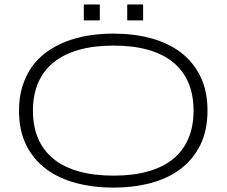

<svg xmlns="http://www.w3.org/2000/svg" viewBox="-20 -835 1024 868"><path d="M918 -335Q918 -244.6 885.3 -179Q852.5 -113.3 795.4 -70.6Q738.3 -27.8 660.6 -7.3Q583 13.2 493.2 13.2Q402.8 13.2 324.7 -7.3Q246.6 -27.8 189 -70.6Q131.3 -113.3 98.6 -179Q65.9 -244.6 65.9 -335Q65.9 -395 81.1 -444.1Q96.2 -493.2 123.5 -532Q150.9 -570.8 189.7 -599.1Q228.5 -627.4 276.1 -646.2Q323.7 -665 378.4 -674.1Q433.1 -683.1 493.2 -683.1Q583 -683.1 660.6 -662.6Q738.3 -642.1 795.4 -599.4Q852.5 -556.6 885.3 -491Q918 -425.3 918 -335ZM855 -335Q855 -406.2 831.8 -460.9Q808.6 -515.6 763.2 -553Q717.8 -590.3 650.1 -609.6Q582.5 -628.9 493.2 -628.9Q403.8 -628.9 335.7 -609.4Q267.6 -589.8 221.7 -552.5Q175.8 -515.1 152.3 -460.2Q128.9 -405.3 128.9 -335Q128.9 -263.7 152.3 -209Q175.8 -154.3 221.7 -116.9Q267.6 -79.6 335.7 -60.3Q403.8 -41 493.2 -41Q582.5 -41 650.1 -60.3Q717.8 -79.6 763.2 -116.9Q808.6 -154.3 831.8 -209Q855 -263.7 855 -335ZM358.9 -742.7V-814.9H431.2V-742.7ZM555.2 -742.7V-814.9H627V-742.7Z"/></svg>

Font: Syncopate
Style: Regular
Weight: 400
Width: 7
Version: Version 001.001